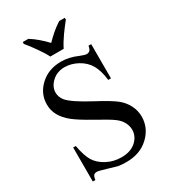

<svg xmlns="http://www.w3.org/2000/svg" viewBox="-225 -1041 1035 1167"><g transform="rotate(-30 292.5 -457.5)"><path d="M482 -712V-472H463Q455 -541 431 -582Q407 -623 362 -647.5Q317 -672 271 -672Q218 -672 182.5 -639Q147 -606 147 -565Q147 -533 169 -506Q201 -468 321 -404Q419 -352 454.5 -323.5Q490 -295 509 -257Q528 -219 528 -178Q528 -99 467.5 -41.5Q407 16 310 16Q279 16 253 12Q237 8 186.5 -7.5Q136 -23 123 -23Q109 -23 101.5 -15.5Q94 -8 91 16H73V-223H91Q105 -148 127.5 -111Q150 -74 196.5 -49Q243 -24 299 -24Q363 -24 400.5 -57.5Q438 -91 438 -138Q438 -164 424 -190.5Q410 -217 379 -239Q358 -255 269 -304.5Q180 -354 142.5 -384.5Q105 -415 85 -450.5Q65 -486 65 -529Q65 -604 123 -658Q181 -712 270 -712Q326 -712 387 -685Q417 -673 429 -673Q441 -673 450 -680.5Q459 -688 463 -712ZM128 -931H167Q182 -922 196 -911.5Q210 -901 224 -889Q238 -877 251 -864.5Q264 -852 275 -840Q287 -852 300 -864.5Q313 -877 327 -889Q341 -901 355.5 -911.5Q370 -922 384 -931H423V-918Q412 -904 397.5 -885.5Q383 -867 369 -847Q355 -827 343 -807.5Q331 -788 323 -771H229Q221 -788 208.5 -807.5Q196 -827 182 -847Q168 -867 154 -885.5Q140 -904 128 -918Z"/></g></svg>

Font: MM Ethnic
Style: Regular
Weight: 400
Designer: Khon Soe Zaw Thu
Version: Version 1.00 July 18, 2016, initial release